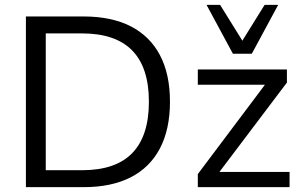

<svg xmlns="http://www.w3.org/2000/svg" viewBox="-20 -773 1246 793"><path d="M87 0V-705H325Q440 -705 519.5 -664.5Q599 -624 640.5 -545.5Q682 -467 682 -353Q682 -239 640.5 -160Q599 -81 519.5 -40.5Q440 0 325 0ZM169 -70H319Q458 -70 526.5 -141Q595 -212 595 -353Q595 -494 526 -564.5Q457 -635 319 -635H169ZM797 0V-54L1090 -444V-423H797V-486H1165V-432L869 -40V-63H1176V0ZM942 -551 833 -753H889L981 -605L1073 -753H1129L1020 -551Z"/></svg>

Font: Nunito Sans 12pt ExtraLight 12pt
Style: Regular
Weight: 400
Version: Version 3.101;gftools[0.9.27]